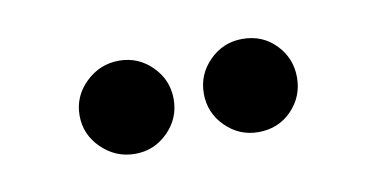

<svg xmlns="http://www.w3.org/2000/svg" viewBox="-29 -783 407 207"><g transform="rotate(-10 174.0 -679.0)"><path d="M242 -628Q221 -628 206 -643Q191 -658 191 -679Q191 -700 206 -715Q221 -730 242 -730Q264 -730 278.5 -715Q293 -700 293 -679Q293 -658 278.5 -643Q264 -628 242 -628ZM107 -628Q86 -628 70.5 -643Q55 -658 55 -679Q55 -700 70.5 -715Q86 -730 107 -730Q128 -730 143 -715Q158 -700 158 -679Q158 -658 143 -643Q128 -628 107 -628Z"/></g></svg>

Font: Stick No Bills Medium
Style: Regular
Weight: 500
Version: Version 2.000